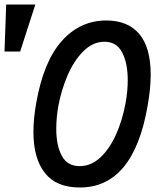

<svg xmlns="http://www.w3.org/2000/svg" viewBox="-94 -822 714 853"><path d="M54.5 -235.5Q54.5 -296 67 -364.5Q99 -548 180.2 -639.5Q261.5 -731 378.5 -731Q474 -731 524.8 -671Q575.5 -611 575.5 -490Q575.5 -427.5 561.5 -350Q498.5 11 260.5 11Q156.5 11 105.5 -53.5Q54.5 -118 54.5 -235.5ZM464 -364.5Q473.5 -417 473.5 -466Q473.5 -541.5 448.8 -589Q424 -636.5 370 -636.5Q318.5 -636.5 276.2 -594.2Q234 -552 206 -486.5Q178 -421 165 -350Q156 -299 156 -249.5Q156 -175 180.8 -129.5Q205.5 -84 260 -84Q311.5 -84 353 -123.5Q394.5 -163 422.5 -226.8Q450.5 -290.5 464 -364.5ZM63 -802 -4.5 -593H-74L-66.5 -802Z"/></svg>

Font: JuliaMono MediumItalic
Style: Regular
Weight: 500
Italic angle: -9°
Monospace: yes
Designer: cormullion
Foundry: corm
Version: Version 0.049; ttfautohint (v1.8.4)